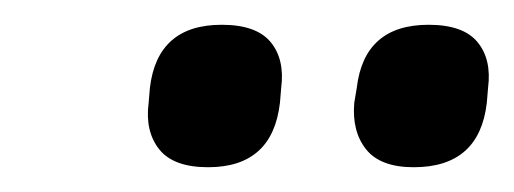

<svg xmlns="http://www.w3.org/2000/svg" viewBox="-20 -703 415 155"><path d="M314 -568Q287 -568 275.5 -582.5Q264 -597 266 -620L268 -632Q274 -683 326 -683Q354 -683 365.5 -669Q377 -655 374 -632L373 -620Q367 -568 314 -568ZM148 -568Q120 -568 108.5 -582.5Q97 -597 100 -620L101 -632Q107 -683 159 -683Q187 -683 198.5 -669Q210 -655 207 -632L206 -620Q200 -568 148 -568Z"/></svg>

Font: Sofia Sans Semi Condensed SemiBold
Style: Italic
Weight: 600
Italic angle: -9°
Version: Version 4.100